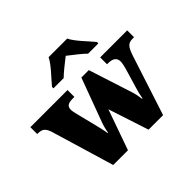

<svg xmlns="http://www.w3.org/2000/svg" viewBox="-179 -986 1206 1206"><g transform="rotate(-45 424.0 -383.0)"><path d="M269 -619V-606H360C381 -628 438 -673 468 -696C498 -673 556 -628 577 -606H668V-619C637 -657 572 -721 551 -766H386C365 -721 300 -657 269 -619ZM68 -422 194 0H325L420 -269L508 0H637L766 -397C787 -460 802 -475 841 -475H854V-536H614V-475H621C665 -475 687 -460 687 -426C687 -415 683 -393 678 -376L638 -241C630 -215 625 -196 620 -166H616C614 -185 609 -212 602 -235L507 -530H441L340 -257C330 -231 319 -198 315 -167H311C307 -196 296 -240 284 -288L259 -388C255 -403 251 -422 251 -433C251 -466 271 -475 311 -475H324V-536H-6V-475H-2C37 -475 53 -464 68 -422Z"/></g></svg>

Font: Noto Serif Georgian Black
Style: Regular
Weight: 900
Designer: Monotype Design Team, Akaki Razmadze
Foundry: Google LLC
Version: Version 2.003